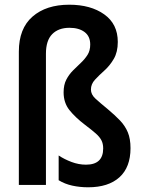

<svg xmlns="http://www.w3.org/2000/svg" viewBox="-20 -785 603 815"><path d="M354 10Q319 10 287 3Q255 -4 229 -20V-125Q253 -109 283.5 -97.5Q314 -86 345 -86Q418 -86 418 -155Q418 -175 410.5 -189.5Q403 -204 386.5 -218.5Q370 -233 341 -255Q299 -287 274.5 -318Q250 -349 250 -393Q250 -425 261.5 -447Q273 -469 290 -486Q307 -503 323.5 -518.5Q340 -534 351.5 -552Q363 -570 363 -596Q363 -631 339 -649Q315 -667 275 -667Q228 -667 201.5 -640Q175 -613 175 -557V0H60V-566Q60 -664 118 -714.5Q176 -765 274 -765Q365 -765 422.5 -724Q480 -683 480 -607Q480 -564 463 -535Q446 -506 423 -485.5Q400 -465 383 -446.5Q366 -428 366 -405Q366 -384 385 -366.5Q404 -349 437 -322Q468 -296 489.5 -273.5Q511 -251 522.5 -223.5Q534 -196 534 -156Q534 -75 487 -32.5Q440 10 354 10Z"/></svg>

Font: Noto Sans Mono SemiCondensed SemiBold
Style: Regular
Weight: 600
Width: 4
Designer: Monotype Design Team
Foundry: Monotype Imaging Inc.
Version: Version 2.014; ttfautohint (v1.8.4.7-5d5b)